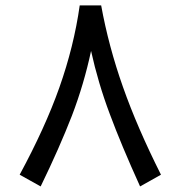

<svg xmlns="http://www.w3.org/2000/svg" viewBox="-20 -666 655 696"><path d="M269 -646.5C254.9 -546.4 230 -447.3 195.3 -349.1C160.6 -251 112.3 -145.5 51.3 -32.7L127.4 9.8C173.3 -84.5 210.9 -169.9 240.7 -246.6C270 -323.2 293 -401.4 310.1 -481.4C327.1 -404.3 349.6 -328.1 377.9 -252.9C405.8 -177.7 442.4 -90.3 487.8 9.8L563.5 -32.7C506.3 -146.5 460.4 -252.4 425.8 -350.6C391.1 -448.7 364.7 -547.4 346.7 -646.5Z"/></svg>

Font: Samim
Style: Regular
Weight: 400
Foundry: DejaVu fonts team - Redesigned by Saber Rastikerdar
Version: Version 4.0.5